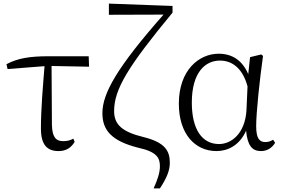

<svg xmlns="http://www.w3.org/2000/svg" viewBox="-20 -824 1569 1065"><path d="M305 14C347 14 375 -5 394 -37L387 -55C371 -46 354 -41 331 -41C293 -41 270 -59 268 -130L266 -458L474 -454L472 -512H252C143 -512 79 -501 16 -468L22 -441L227 -457C218 -344 207 -221 207 -111C207 -20 242 14 305 14Z M832 221H867C903 166 922 124 922 79C922 14 897 -34 775 -64C656 -93 613 -134 613 -208C613 -329 690 -455 937 -754V-791L584 -804V-742L887 -743C628 -449 548 -306 548 -196C548 -104 596 -42 749 -4C854 19 867 55 867 99C867 132 855 171 832 221Z M1181 14C1244 14 1309 -18 1345 -99C1353 -15 1379 14 1428 14C1463 14 1490 -5 1506 -32L1495 -49C1481 -41 1470 -36 1452 -36C1419 -36 1401 -56 1401 -125C1401 -199 1420 -379 1439 -514L1429 -522L1367 -507L1357 -413C1323 -492 1265 -526 1193 -526C1083 -526 972 -434 972 -249C972 -82 1061 14 1181 14ZM1353 -345 1347 -210C1338 -80 1261 -25 1195 -25C1101 -25 1044 -106 1044 -255C1044 -422 1118 -488 1200 -488C1262 -488 1324 -452 1353 -345Z"/></svg>

Font: Source Han Serif CN Light
Style: Regular
Weight: 300
Designer: Ryoko NISHIZUKA 西塚涼子 (kana & ideographs); Frank Grießhammer (Latin, Greek & Cyrillic); Wenlong ZHANG 张文龙 (bopomofo); San
Foundry: Adobe
Version: Version 2.003;hotconv 1.1.1;makeotfexe 2.6.0